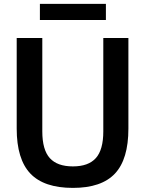

<svg xmlns="http://www.w3.org/2000/svg" viewBox="-20 -930 726 960"><path d="M344.5 9.5Q200 9.5 131.8 -62.2Q63.5 -134 63.5 -287V-740H191.5V-273Q191.5 -181 229 -139.5Q266.5 -98 344.5 -98Q422 -98 459.2 -139.5Q496.5 -181 496.5 -273V-740H622V-287Q622 -134 554.8 -62.2Q487.5 9.5 344.5 9.5ZM179.5 -830V-910.5H509.5V-830Z"/></svg>

Font: Encode Sans SmCnd SmBold
Style: Regular
Weight: 600
Width: 4
Designer: Multiple Designers
Foundry: Impallari Type
Version: Version 3.002; ttfautohint (v1.8.3) -l 8 -r 50 -G 200 -x 14 